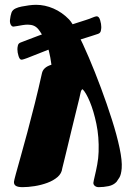

<svg xmlns="http://www.w3.org/2000/svg" viewBox="-20 -772 546 801"><path d="M74.2 8.8Q54.4 8.8 46 3.2Q37.5 -2.3 38.3 -13.8Q38.5 -18.1 46 -45.9Q53.5 -73.8 66.3 -118.7Q79 -163.7 94.3 -220.7Q109.7 -277.7 125.3 -340.4Q141 -403.2 154.9 -466Q160.1 -491.6 194.6 -501.9Q186.1 -566.3 169.9 -599.7Q153.7 -633 140.2 -649.8Q131.5 -660.3 120.8 -664.7Q110 -669.2 95.5 -669.2Q86.3 -669.2 73.7 -667.2Q61.1 -665.2 50.4 -663.1Q39.7 -661 35.9 -661Q29.2 -661 24.9 -669.1Q20.6 -677.1 21.6 -688.6Q23.6 -707.1 27.9 -719.2Q32.2 -731.2 46 -737.2Q55.5 -741.7 70.3 -744.7Q85 -747.7 101.1 -749.8Q117.2 -751.9 130.7 -751.9Q167.3 -751.9 203.2 -736.4Q239.2 -720.8 268.1 -690.9Q281.6 -676.9 303.2 -634.6Q324.9 -592.2 350.4 -532.6Q375.9 -473.1 401 -405.6Q426.2 -338.1 446.9 -272.9Q467.7 -207.8 478.9 -154.4Q490.2 -101.1 487.7 -69.6Q485.4 -42.9 478 -31.1Q470.6 -19.3 466.1 -13.3Q453.5 0.2 433 4.5Q412.4 8.8 391.6 8.8Q382.3 8.8 375.9 3.7Q369.5 -1.3 369.5 -9.1Q370.7 -18 375.6 -38.3Q380.6 -58.6 385.6 -85.3Q390.6 -111.9 391.4 -138.3Q393.5 -200.5 382.2 -254.9Q370.8 -309.4 354.6 -348Q338.4 -386.5 324.5 -399.8Q318.7 -397.8 316.1 -384.9Q313.5 -372.1 310.7 -360.8Q304.5 -336.4 296.2 -301.9Q287.8 -267.3 278.6 -229.9Q269.4 -192.5 261.4 -158.3Q253.3 -124.1 247.3 -100.3Q241.4 -76.5 239.7 -69.5Q237.4 -48.5 220 -33.4Q202.5 -18.4 177.1 -9.1Q151.7 0.2 124.2 4.5Q96.7 8.8 74.2 8.8ZM188.9 -567.5Q173.7 -561.3 156.5 -554.7Q139.3 -548.1 123.2 -541.6Q107.1 -535.2 93.6 -529.9Q87.9 -528 80.9 -525.5Q73.8 -523 69.3 -523Q62.3 -523 57.4 -538Q52.6 -553 52.6 -566.6Q52.6 -573.8 54.7 -582.6Q56.8 -591.4 66.1 -594.7Q83.8 -601.1 103.5 -609Q123.1 -616.8 140.8 -623.2Q152.1 -627.5 176.7 -635.9Q201.3 -644.3 231.6 -654.2Q261.8 -664.1 290.1 -673.1Q318.4 -682.2 338.1 -688.5Q357.8 -694.9 360.8 -696.7Q366.5 -699.4 373.5 -701.6Q380.5 -703.9 383.5 -703.9Q393 -703.9 397.8 -687.9Q402.6 -671.8 402.6 -658.8Q402.6 -652.3 400.6 -643.1Q398.6 -634 389 -630.7Q381.6 -628 361.2 -621.6Q340.9 -615.2 315.1 -607.1Q289.4 -599.1 263.5 -591.3Q237.6 -583.5 217.5 -577Q197.4 -570.5 188.9 -567.5Z"/></svg>

Font: Briem Hand Thin
Style: Regular
Weight: 100
Designer: Gunnlaugur SE Briem, Eben Sorkin
Foundry: Sorkin Type Co.
Version: Version 1.003